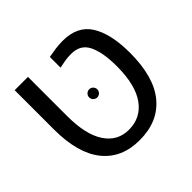

<svg xmlns="http://www.w3.org/2000/svg" viewBox="-150 -761 935 935"><g transform="rotate(-45 317.0 -294.0)"><path d="M315.8 9.6Q192.1 9.6 124.5 -74.8Q56.9 -159.2 56.9 -323.8V-593.4H148.5V-323.8Q148.5 -195.9 192.6 -129.6Q236.6 -63.4 314.2 -63.4Q397.2 -63.4 444.3 -129.6Q491.4 -195.9 491.4 -323.8Q491.4 -420.1 465.4 -472.6Q439.4 -525.1 374.8 -524Q353.4 -524.1 333.7 -520.9Q314 -517.6 292.6 -512.9V-586.8Q318 -591.5 341.5 -594.8Q365 -598 390.4 -598.2Q492.9 -599 537.9 -527.7Q583 -456.4 583 -323.8Q583 -159.2 513.1 -74.8Q443.2 9.6 315.8 9.6ZM316.9 -284Q305 -284 296.8 -292.2Q288.6 -300.4 288.6 -312.2Q288.6 -323.5 296.8 -331.7Q305 -339.9 316.9 -339.9Q328.1 -339.9 336.3 -331.7Q344.5 -323.5 344.5 -312.2Q344.5 -300.4 336.3 -292.2Q328.1 -284 316.9 -284Z"/></g></svg>

Font: Noto Sans Hebrew Light
Style: Regular
Weight: 100
Version: Version 3.000